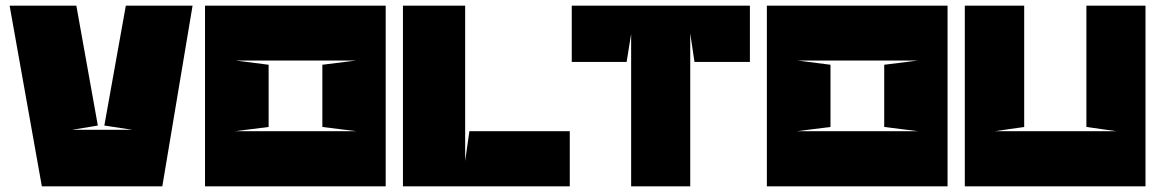

<svg xmlns="http://www.w3.org/2000/svg" viewBox="-20 -659 4102 679"><path d="M235 -200H448L349 -215L425 -639H661L554 0H128L14 -639H250L326 -215L235 -200Z M813 -445 930 -430V-210L811 -195H1240L1120 -210V-430L1240 -445ZM1344 0H705V-639H1344Z M1640 -195H1995V0H1405V-639H1625V-90L1640 -195Z M2212 0V-539L2196 -440H2002V-639H2632V-440H2436L2421 -541V0H2212Z M2800 -445 2917 -430V-210L2798 -195H3227L3107 -210V-430L3227 -445ZM3331 0H2692V-639H3331Z M3498 -195H3928L3822 -210V-639H4031V0H3392V-639H3602V-210L3498 -195Z"/></svg>

Font: Banana Brick
Style: Regular
Weight: 400
Designer: artmaker
Foundry: artmaker
Version: Version 4.000 2011 initial release